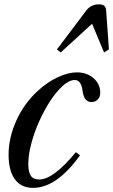

<svg xmlns="http://www.w3.org/2000/svg" viewBox="-20 -876 534 906"><path d="M136.5 10.5Q79 10.5 49.8 -30.5Q20.5 -71.5 20.5 -146Q20.5 -225.5 56.8 -306.2Q93 -387 157 -446Q202.5 -488 251.8 -511.2Q301 -534.5 343 -534.5Q390.5 -534.5 421.8 -506.8Q453 -479 453 -438.5Q453 -419 441.5 -406.8Q430 -394.5 411.5 -394.5Q377 -394.5 370 -445.5Q363 -498.5 333.5 -498.5Q307 -498.5 277 -471.8Q247 -445 218 -401Q189 -357 165.2 -304Q141.5 -251 127.5 -198Q113.5 -145 113.5 -101Q113.5 -65 125.2 -47Q137 -29 165 -29Q232 -29 338 -158L357.5 -143Q247 10.5 136.5 10.5ZM266.5 -628.5 248.5 -642.5 386 -825Q408.5 -855.5 446 -855.5Q465 -855.5 472.5 -848Q480 -840.5 481 -825L494 -643L471 -628.5L414.5 -764Z"/></svg>

Font: Libre Caslon Condensed Medium Italic
Style: Regular
Weight: 500
Italic angle: -22.583°
Designer: Pablo Impallari, Rodrigo Fuenzalida, Katja Schimmel, Ertekin Erdin
Foundry: Pablo Impallari, Rodrigo Fuenzalida
Version: Version 2.000; ttfautohint (v1.8.4.7-5d5b);gftools[0.9.33]